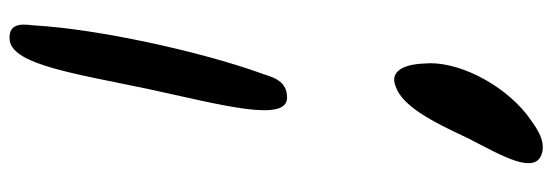

<svg xmlns="http://www.w3.org/2000/svg" viewBox="-408 -338 1190 414"><g transform="rotate(-90 187.0 -131.0)"><path d="M96 283C59 355 14 430 65 443C94 450 121 429 147 410C215 356 264 258 257 188C256 155 245 112 208 127C166 141 133 203 96 283ZM202 -406C169 -253 128 -106 184 -107C224 -107 229 -146 236 -163C284 -297 331 -515 339 -649C339 -663 353 -711 306 -705C254 -696 235 -563 202 -406Z"/></g></svg>

Font: Venom Sans
Style: BdObl
Weight: 700
Version: Version 1.001